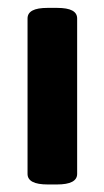

<svg xmlns="http://www.w3.org/2000/svg" viewBox="-20 -476 270 497"><path d="M179.7 -428.2V-25.9Q179.7 1.5 127.4 1.5H103.5Q51.3 1.5 51.3 -25.9V-428.2Q51.3 -441.9 64 -448.7Q76.7 -455.6 103.5 -455.6H127.4Q154.3 -455.6 167 -448.7Q179.7 -441.9 179.7 -428.2Z"/></svg>

Font: Jaldi
Style: Bold
Weight: 400
Designer: Pablo Cosgaya and Nicolas Silva
Foundry: Omnibus-Type
Version: Version 1.007